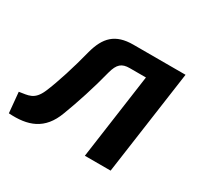

<svg xmlns="http://www.w3.org/2000/svg" viewBox="-127 -633 817 781"><g transform="rotate(30 282.0 -242.0)"><path d="M538 -490H293C209 -490 171 -451 150 -372C130 -293 103 -206 79 -150C55 -95 26 -98 -15 -91L-6 5C85 11 153 -12 188 -107C213 -172 242 -261 262 -341C274 -386 291 -400 328 -400H404L348 0H469Z"/></g></svg>

Font: Exo 2 Semi Bold
Style: Italic
Weight: 600
Italic angle: -8°
Designer: Natanael Gama
Version: Version 1.001;PS 001.001;hotconv 1.0.88;makeotf.lib2.5.64775